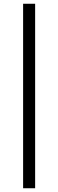

<svg xmlns="http://www.w3.org/2000/svg" viewBox="-20 -867 309 1022"><path d="M103 135H167V-847H103Z"/></svg>

Font: Spoqa Han Sans Neo Regular
Style: Regular
Weight: 400
Designer: [Spoqa Han Sans Neo] Dong-huui Kim  Younghwa Kang  Yujin Lee  [Noto Sans] Ryoko NISHIZUKA  (kana & ideographs); Paul D. 
Foundry: Spoqa (http://www.spoqa-han-sans.com)
Version: Version 1.000